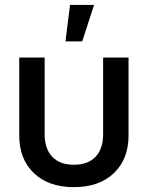

<svg xmlns="http://www.w3.org/2000/svg" viewBox="-20 -749 600 779"><path d="M279.8 10.3Q177.2 10.3 117.7 -46.4Q58.1 -103 58.1 -199.2V-515.6H161.1V-205.1Q161.1 -145.5 191.9 -113Q222.7 -80.6 279.8 -80.6Q336.9 -80.6 367.7 -113Q398.4 -145.5 398.4 -205.1V-515.6H501.5V-199.2Q501.5 -103 441.9 -46.4Q382.3 10.3 279.8 10.3ZM245.6 -581.1 264.2 -729H361.8L313.5 -581.1Z"/></svg>

Font: Inter Display Medium
Style: Regular
Weight: 500
Designer: Rasmus Andersson
Foundry: rsms
Version: Version 4.001;git-9221beed3